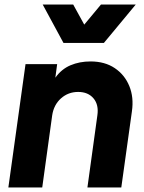

<svg xmlns="http://www.w3.org/2000/svg" viewBox="-20 -830 639 850"><path d="M17 0 93 -546H233L225 -486Q252 -524 292 -541Q332 -558 381 -558Q444 -558 488 -528.5Q532 -499 552.5 -449Q573 -399 564 -337L517 0H367L411 -319Q418 -366 394 -394.5Q370 -423 326 -423Q282 -423 250 -394.5Q218 -366 211 -319L167 0ZM261 -640 169 -810H304L353 -721L427 -810H581L440 -640Z"/></svg>

Font: Plus Jakarta Sans ExtraBold
Style: Italic
Weight: 800
Italic angle: -8°
Designer: Gumpita Rahayu
Foundry: Tokotype
Version: Version 2.071; ttfautohint (v1.8.4.7-5d5b);gftools[0.9.29]